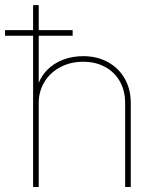

<svg xmlns="http://www.w3.org/2000/svg" viewBox="-67 -748 608 768"><path d="M87.9 0H65.4V-727.5H87.9V-398.4H82Q93.3 -439 120.6 -467Q147.9 -495.1 185.5 -509.3Q223.1 -523.4 265.6 -523.4Q320.8 -523.4 364.3 -499.8Q407.7 -476.1 431.9 -433.6Q456.1 -391.1 456.1 -335.9V0H433.6V-335.9Q433.6 -384.8 412.4 -422.4Q391.1 -460 353 -480.5Q314.9 -501 265.6 -501Q215.3 -501 174.8 -479.7Q134.3 -458.5 111.1 -420.7Q87.9 -382.8 87.9 -335.9ZM-46.9 -627.4H223.6V-605H-46.9Z"/></svg>

Font: Intratopia Thin
Style: Regular
Weight: 100
Designer: Rasmus Andersson
Foundry: rsms
Version: Version 3.000;Glyphs 3.2.3 (3260)